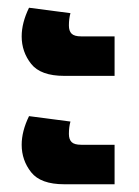

<svg xmlns="http://www.w3.org/2000/svg" viewBox="-20 -517 358 496"><path d="M146 -321Q85 -321 60.5 -352Q36 -383 36 -423Q36 -458 55 -497L162 -483Q160 -476 159 -468Q158 -460 158 -451Q158 -437 165 -430Q172 -423 190 -423H276V-321ZM146 -41Q85 -41 60.5 -72Q36 -103 36 -143Q36 -178 55 -217L162 -203Q160 -196 159 -188Q158 -180 158 -171Q158 -157 165 -150Q172 -143 190 -143H276V-41Z"/></svg>

Font: Noto Sans Thai Cond ExtBd
Style: Regular
Weight: 800
Width: 3
Designer: Monotype Design Team
Foundry: Monotype Imaging Inc.
Version: Version 2.002; ttfautohint (v1.8.4.7-5d5b)